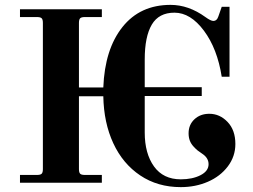

<svg xmlns="http://www.w3.org/2000/svg" viewBox="-20 -750 1038 788"><path d="M62 0H398V-32H328C318.7 -32 312.3 -33.7 309 -37C305.7 -40.3 304 -46.7 304 -56V-355H404C405.3 -282.3 419 -218 445 -162C471 -106 507.8 -62 555.5 -30C603.2 2 658.7 18 722 18C762 18 799 10.7 833 -4C867 -18.7 894.3 -39.7 915 -67C935.7 -94.3 946 -125 946 -159C946 -197 935.3 -227.2 914 -249.5C892.7 -271.8 867.7 -283 839 -283C814.3 -283 794 -275.5 778 -260.5C762 -245.5 754 -226.3 754 -203C754 -191.7 755.7 -181.7 759 -173C762.3 -164.3 767.3 -156.3 774 -149C780.7 -141.7 786.3 -136.2 791 -132.5C795.7 -128.8 802 -124.3 810 -119C827.3 -107.7 836 -93.3 836 -76C836 -57.3 825 -42.3 803 -31C781 -19.7 754 -14 722 -14C674 -14 637.3 -31.7 612 -67C586.7 -102.3 574 -148.7 574 -206V-356H808V-392H574V-506C574 -568.7 583.7 -616.3 603 -649C622.3 -681.7 653.3 -698 696 -698C740 -698 780.3 -673.3 817 -624C853.7 -574.7 878 -511.7 890 -435H922V-722H890L876 -682C872 -670 865.3 -664 856 -664C848.7 -664 837.7 -669.3 823 -680C777 -713.3 729.3 -730 680 -730C596.7 -730 530.8 -699.7 482.5 -639C434.2 -578.3 408 -495.7 404 -391H304V-656C304 -665.3 305.7 -671.7 309 -675C312.3 -678.3 318.7 -680 328 -680H398V-712H62V-680H132C141.3 -680 147.7 -678.3 151 -675C154.3 -671.7 156 -665.3 156 -656V-56C156 -46.7 154.3 -40.3 151 -37C147.7 -33.7 141.3 -32 132 -32H62Z"/></svg>

Font: Km Standard TT
Style: Bold
Weight: 700
Designer: Alexey Kryukov <alexios@thessalonica.org.ru>
Version: Version 2.0.2